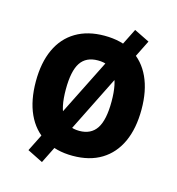

<svg xmlns="http://www.w3.org/2000/svg" viewBox="-98 -656 748 811"><g transform="rotate(15 276.0 -250.5)"><path d="M276 11Q203 11 151 -20.5Q99 -52 72 -111Q45 -170 45 -253Q45 -335 72 -393.5Q99 -452 151 -483Q203 -514 276 -514Q350 -514 401.5 -483Q453 -452 480 -393.5Q507 -335 507 -253Q507 -170 480 -111Q453 -52 401.5 -20.5Q350 11 276 11ZM276 -98Q327 -98 351.5 -135Q376 -172 376 -253Q376 -333 352.5 -369.5Q329 -406 276 -406Q224 -406 200 -369.5Q176 -333 176 -253Q176 -172 200.5 -135Q225 -98 276 -98ZM158 70 90 36 394 -571 461 -538Z"/></g></svg>

Font: Nunito Sans 7pt Condensed ExtraBold
Style: Regular
Weight: 800
Width: 3
Designer: Vernon Adams
Foundry: Vernon Adams
Version: Version 3.101;gftools[0.9.27]